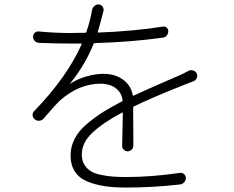

<svg xmlns="http://www.w3.org/2000/svg" viewBox="-20 -803 1040 854"><path d="M573.2 -156.2Q573.2 -145.5 565.9 -137.7Q558.6 -129.9 547.9 -129.9Q537.1 -129.9 529.8 -137.7Q522.5 -145.5 523.4 -156.2Q525.4 -232.4 526.4 -299.8Q526.4 -303.7 522.5 -301.8Q437.5 -256.8 390.6 -212.4Q343.8 -168 343.8 -116.2Q343.8 -89.8 355 -71.3Q366.2 -52.7 383.3 -42Q400.4 -31.2 428.2 -25.4Q456.1 -19.5 481.9 -17.6Q507.8 -15.6 543.9 -15.6Q654.3 -15.6 781.2 -34.2Q791 -35.2 798.8 -28.3Q806.6 -21.5 806.6 -11.7Q806.6 0 798.8 8.3Q791 16.6 779.3 17.6Q659.2 31.2 541 31.2Q486.3 31.2 444.8 24.9Q403.3 18.6 367.7 3.9Q332 -10.7 313 -40Q293.9 -69.3 293.9 -111.3Q293.9 -150.4 312 -185.5Q330.1 -220.7 365.7 -251Q401.4 -281.2 437 -303.7Q472.7 -326.2 523.4 -352.5Q524.4 -352.5 524.4 -352.5L525.4 -353.5Q522.5 -389.6 495.6 -410.2Q468.8 -430.7 426.8 -430.7Q332 -430.7 247.1 -356.4Q223.6 -334 174.8 -276.4Q168 -267.6 155.8 -266.1Q143.6 -264.6 134.8 -272.5Q125 -279.3 125 -292Q125 -301.8 131.8 -308.6Q278.3 -460 342.8 -605.5Q344.7 -610.4 340.8 -609.4Q322.3 -609.4 287.1 -609.4Q230.5 -609.4 153.3 -612.3Q141.6 -613.3 134.3 -621.1Q127 -628.9 127 -639.6Q127 -650.4 134.8 -657.2Q142.6 -664.1 152.3 -663.1Q222.7 -656.2 290 -656.2Q335 -656.2 358.4 -657.2Q363.3 -657.2 364.3 -661.1Q381.8 -712.9 389.6 -758.8Q391.6 -769.5 400.4 -776.4Q407.2 -783.2 417 -783.2Q418 -783.2 419.9 -783.2Q429.7 -782.2 436 -773.9Q442.4 -765.6 440.4 -754.9Q427.7 -703.1 415 -662.1Q414.1 -658.2 418 -658.2Q574.2 -664.1 704.1 -684.6Q713.9 -686.5 721.2 -680.2Q728.5 -673.8 728.5 -664.1Q728.5 -653.3 721.7 -645Q714.8 -636.7 704.1 -635.7Q568.4 -616.2 401.4 -611.3Q397.5 -611.3 395.5 -606.4Q359.4 -515.6 292 -431.6Q291 -430.7 291.5 -430.2Q292 -429.7 293 -430.7Q323.2 -451.2 363.8 -462.9Q404.3 -474.6 440.4 -474.6Q490.2 -474.6 525.9 -449.7Q561.5 -424.8 570.3 -380.9Q571.3 -376 575.2 -377.9Q618.2 -398.4 689.5 -429.2Q760.7 -460 780.3 -468.8Q801.8 -478.5 819.3 -488.3Q829.1 -493.2 839.8 -489.3Q850.6 -485.4 855.5 -475.6Q857.4 -470.7 857.4 -465.8Q857.4 -460 854.5 -455.1Q850.6 -445.3 839.8 -441.4Q828.1 -437.5 796.9 -424.8Q659.2 -370.1 576.2 -330.1Q572.3 -328.1 572.3 -323.2Q572.3 -247.1 573.2 -156.2Z"/></svg>

Font: Gen Jyuu Gothic L Monospace Light
Style: Regular
Weight: 300
Designer: [Source Han Sans]
Ryoko NISHIZUKA  (kana & ideographs); Paul D. Hunt (Latin, Greek & Cyrillic); Wenlong ZHANG  (bopomofo
Version: Version 1.002.20150607